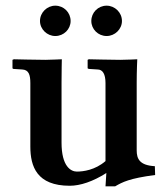

<svg xmlns="http://www.w3.org/2000/svg" viewBox="-20 -645 590 677"><path d="M462 -115V-354C462 -395 464 -436 464 -436C464 -436 425 -434 404 -434C377 -434 293 -436 293 -436L289 -434V-404L293 -402L324 -400C342 -400 352 -384 352 -352V-77C315 -45 273 -40 251 -40C230 -40 197 -58 197 -142V-354C197 -391 198 -436 198 -436C198 -436 154 -434 140 -434C108 -434 29 -436 29 -436L24 -434V-404L27 -402L58 -400C81 -399 87 -382 87 -352V-128C87 -58 110 10 226 10C263 10 308 -5 355 -35L352 12H386C412 -3 436 -16 527 -28L526 -59C472 -62 462 -85 462 -115ZM121 -571C121 -542 146 -518 175 -518C205 -518 229 -542 229 -571C229 -601 205 -625 175 -625C146 -625 121 -601 121 -571ZM302 -571C302 -542 326 -518 356 -518C385 -518 410 -542 410 -571C410 -601 385 -625 356 -625C326 -625 302 -601 302 -571Z"/></svg>

Font: Libertinus Serif Semibold
Style: Regular
Weight: 600
Designer: Philipp H. Poll, Khaled Hosny
Foundry: Caleb Maclennan
Version: Version 7.050;RELEASE